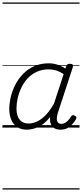

<svg xmlns="http://www.w3.org/2000/svg" viewBox="-20 -1030 662 1550"><path d="M197 17Q152 17 120 -3.5Q88 -24 71.5 -62Q55 -100 55 -151Q55 -196 67 -247Q79 -298 103.5 -346Q128 -394 166.5 -433.5Q205 -473 257 -496Q309 -519 375 -519Q409 -519 444.5 -507.5Q480 -496 507 -476L514 -494Q518 -506 524.5 -510.5Q531 -515 544 -515Q563 -515 567 -507.5Q571 -500 568 -488L446 -116Q438 -90 438.5 -70.5Q439 -51 448.5 -40.5Q458 -30 474 -30Q492 -30 506.5 -38.5Q521 -47 532.5 -60.5Q544 -74 553 -89Q557 -95 565 -99Q573 -103 584 -96Q596 -90 597 -82Q598 -74 592 -66Q581 -46 563.5 -27Q546 -8 523 4.5Q500 17 468 17Q447 17 431 11Q415 5 404 -7Q393 -19 388 -35Q383 -51 384 -72Q384 -76 384.5 -80Q385 -84 386 -87Q352 -44 317 -21.5Q282 1 251 9Q220 17 197 17ZM113 -155Q113 -118 123.5 -90.5Q134 -63 156 -48Q178 -33 212 -33Q245 -33 280 -49.5Q315 -66 349.5 -101.5Q384 -137 416 -194L494 -432Q459 -454 430 -462Q401 -470 373 -470Q318 -470 275 -449.5Q232 -429 201.5 -395.5Q171 -362 151.5 -320.5Q132 -279 122.5 -236Q113 -193 113 -155ZM0 490H622V500H0ZM0 -20H622V0H0ZM0 -505H622V-500H0ZM0 -1010H622V-1000H0Z"/></svg>

Font: Playwrite RO Guides
Style: Regular
Weight: 400
Designer: Veronika Burian, José Scaglione
Foundry: TypeTogether
Version: Version 1.003